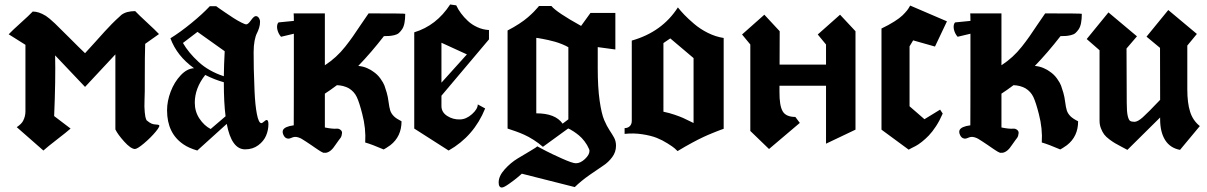

<svg xmlns="http://www.w3.org/2000/svg" viewBox="-20 -669 5418 862"><path d="M19 -515.1Q35.2 -532.2 73 -566.2Q110.8 -600.1 127 -617.2Q154.3 -617.2 184.1 -598.6V-599.1Q201.7 -587.4 227.1 -563.2Q252.4 -539.1 293 -498Q333.5 -457 361.8 -430.2Q380.9 -450.7 408.7 -481.7Q436.5 -512.7 450 -527.6Q463.4 -542.5 481.9 -561.3Q500.5 -580.1 517.6 -595.2Q523.4 -601.1 524.9 -602.1Q547.4 -619.1 586.9 -619.1Q603 -602.1 640.4 -567.6Q677.7 -533.2 693.8 -516.1L631.8 -472.2Q629.9 -414.6 630.1 -329.1Q630.4 -243.7 628.9 -221.2Q627.4 -188 629.9 -164.8Q632.3 -141.6 635.3 -135.3L638.2 -128.9Q651.4 -117.7 660.4 -114Q669.4 -110.4 678.5 -110.1Q687.5 -109.9 692.9 -107.9Q701.7 -105 679.2 -77.9Q656.7 -50.8 626.2 -25.1Q595.7 0.5 585 0Q566.4 -1.5 537.6 -33.4Q508.8 -65.4 498 -87.9V-424.8L361.8 -278.8L227.5 -420.4Q230 -311.5 223.1 -147.9Q291 -96.2 296.9 -91.8Q279.3 -76.2 236.8 -43.5Q194.3 -10.7 174.8 6.8Q154.8 -11.2 115 -45.7Q75.2 -80.1 55.2 -98.1Q77.1 -112.8 84 -127Q94.2 -147 94.2 -168.9V-467.8Q41.5 -500.5 19 -515.1Z M851.1 -362.8Q774.4 -417.5 745.1 -497.1Q788.6 -523.9 839.4 -565.4Q890.1 -606.9 921.9 -641.1H950.7Q955.1 -637.7 962.9 -632.3Q970.7 -627 991.2 -612.8Q1011.7 -598.6 1028.6 -587.9Q1045.4 -577.1 1062.5 -568.4Q1079.6 -559.6 1085.9 -559.6Q1093.8 -559.6 1106.9 -578.1Q1120.1 -596.7 1128.4 -596.7Q1136.7 -596.7 1142.1 -588.6Q1147.5 -580.6 1147.5 -570.8Q1147.5 -557.1 1143.1 -543.5Q1138.7 -529.8 1133.1 -519Q1127.4 -508.3 1123 -486.1Q1118.7 -463.9 1118.7 -434.6Q1118.7 -397 1119.4 -360.4Q1120.1 -323.7 1122.8 -260.3Q1125.5 -196.8 1133.3 -157Q1141.1 -117.2 1152.8 -116.2Q1157.7 -116.2 1165.5 -123.3Q1173.3 -130.4 1176.8 -130.4Q1185.1 -130.4 1185.1 -111.8Q1185.1 -85 1174.6 -60.1Q1164.1 -35.2 1139.4 -16.8Q1114.7 1.5 1080.6 1.5Q1019.5 1.5 998 -112.8L865.7 6.8Q827.6 -4.4 804.2 -20.5Q730 -70.3 730 -173.8Q730 -214.8 746.3 -257.8Q762.7 -300.8 791.3 -331.1Q819.8 -361.3 851.1 -362.8ZM901.4 -332.5Q854.5 -272.9 854.5 -208Q854.5 -168 875.5 -136.5Q896.5 -105 925.8 -89.8L992.7 -147Q984.9 -207.5 984.9 -299.8Q943.8 -311 901.4 -332.5ZM801.3 -476.1Q826.2 -432.6 871.6 -390.9Q917 -349.1 984.9 -326.7Q985.4 -377 988.8 -439L866.7 -525.9Z M1702.6 2Q1648.9 -21 1619.6 -29.3Q1623.5 -92.3 1606.4 -157.2Q1593.3 -209 1581.8 -233.4Q1570.3 -257.8 1546.4 -272.5Q1522.5 -285.6 1492.7 -286.6Q1460 -262.2 1438.5 -248.5V-96.7Q1471.7 -89.8 1491.7 -91.3Q1500.5 -92.3 1508.3 -86.4Q1516.1 -80.6 1515.6 -71.8Q1514.6 -63 1513.2 -58.6Q1511.7 -54.2 1509.8 -51.3Q1507.8 -48.3 1500.7 -39.3Q1493.7 -30.3 1486.3 -19Q1464.8 15.1 1441.4 17.1Q1436 16.1 1435.1 17.1Q1434.1 18.1 1428.7 15.4Q1423.3 12.7 1420.9 11.5Q1418.5 10.3 1410.4 4.9Q1402.3 -0.5 1396.2 -4.6Q1390.1 -8.8 1377.4 -17.6Q1364.7 -26.4 1352.5 -34.2Q1338.9 -43 1333.5 -46.1Q1328.1 -49.3 1319.1 -52.2Q1310.1 -55.2 1301.8 -54.2Q1296.4 -53.7 1286.1 -49.3Q1275.9 -44.9 1269.5 -47.4Q1259.3 -49.3 1252.9 -62.3Q1246.6 -75.2 1250.5 -85Q1258.3 -101.1 1298.8 -106.4Q1298.8 -126.5 1299.1 -213.1Q1299.3 -299.8 1299.3 -368.4Q1299.3 -437 1299.3 -517.6L1241.7 -503.9Q1228.5 -519 1224.6 -539.1Q1223.1 -548.8 1224.4 -555.4Q1225.6 -562 1228 -565.4L1230.5 -568.4L1299.3 -575.2Q1299.3 -600.1 1298.3 -608.9H1438.5V-376Q1464.8 -393.1 1487.5 -413.8Q1510.3 -434.6 1530.3 -460Q1550.3 -485.4 1564.7 -506.1Q1579.1 -526.9 1600.1 -558.3Q1621.1 -589.8 1634.8 -608.9Q1799.3 -608.9 1799.3 -606.9Q1799.3 -583.5 1795.9 -565.9Q1792.5 -548.3 1785.2 -537.6Q1777.8 -526.9 1770.5 -520.5Q1763.2 -514.2 1750.5 -511.2Q1737.8 -508.3 1728.5 -507.6Q1719.2 -506.8 1703.6 -506.8Q1646.5 -433.1 1588.4 -373Q1610.8 -371.1 1628.9 -362.8Q1647 -354.5 1654.8 -348.1Q1674.3 -335.4 1688 -316.2Q1701.7 -296.9 1706.1 -284.7Q1710.4 -272.5 1716.3 -252.9Q1721.7 -234.4 1724.6 -210.9Q1727.5 -187.5 1731.9 -173.3Q1736.3 -159.2 1748.5 -147Q1759.3 -136.2 1782.7 -124.5Q1782.7 -56.2 1732.4 -17.1Q1711.4 -2.4 1702.6 2Z M1839.8 -91.8V-523.9Q1939.5 -554.2 2001 -648.9L2028.3 -645Q2036.6 -627 2049.6 -609.4Q2062.5 -591.8 2080.6 -575Q2098.6 -558.1 2123.3 -546.9Q2147.9 -535.6 2175.3 -534.2V-492.2L1961.9 -239.3V-192.9Q1961.9 -165 1987.8 -148.4Q2013.7 -131.8 2044.9 -132.8Q2073.2 -133.3 2099.1 -156.5Q2125 -179.7 2125 -200.2L2158.2 -182.1Q2107.9 -57.6 1994.1 6.8ZM1961.9 -297.9 2076.2 -424.8 1961.9 -477.1Z M2565.4 64Q2585.9 64 2606.2 44.9Q2626.5 25.9 2626.5 8.3Q2626.5 4.9 2624.5 0Q2616.7 -18.6 2604.2 -34.7Q2591.8 -50.8 2579.6 -60.8Q2567.4 -70.8 2556.4 -78.1Q2545.4 -85.4 2538.6 -88.9L2531.7 -91.8V-92.8L2417.5 -9.8Q2397.9 -26.9 2375.2 -41.3Q2352.5 -55.7 2333.3 -64.2Q2314 -72.8 2297.6 -78.6Q2281.2 -84.5 2270.5 -87.9Q2259.8 -91.3 2258.8 -91.8V-532.2Q2286.6 -546.4 2310.8 -562.3Q2335 -578.1 2350.3 -591.6Q2365.7 -605 2376.5 -616Q2387.2 -627 2393.3 -634.3Q2399.4 -641.6 2399.9 -642.1H2455.6Q2478.5 -613.8 2588.9 -552.7L2630.9 -610.8H2742.7V-446.8L2663.6 -457.5V-361.3Q2663.6 -276.4 2672.1 -217Q2680.7 -157.7 2692.6 -129.9Q2704.6 -102.1 2716.6 -84.2Q2728.5 -66.4 2737.1 -50.8Q2745.6 -35.2 2745.6 -14.6Q2745.6 13.7 2728.5 36.6Q2711.4 59.6 2688.2 74.7Q2665 89.8 2626.7 116.7Q2588.4 143.6 2560.5 170.9L2322.8 110.8Q2314.9 117.7 2303 127.9Q2291 138.2 2266.6 155.5Q2242.2 172.9 2233.4 172.9Q2218.8 172.9 2218.8 149.9Q2218.8 121.6 2245.4 91.8Q2272 62 2303.7 42.7Q2335.4 23.4 2363 7.3Q2390.6 -8.8 2391.6 -12.2Q2407.2 -3.9 2431.4 8.8Q2455.6 21.5 2502.9 42.7Q2550.3 64 2565.4 64ZM2531.7 -133.3V-457Q2519 -464.4 2502.7 -470.9Q2486.3 -477.5 2471.4 -481.7Q2456.5 -485.8 2441.2 -489.3Q2425.8 -492.7 2415 -494.6Q2404.3 -496.6 2396 -498L2387.7 -499V-160.2Q2473.6 -160.2 2505.9 -113.8Z M3093.8 -408.2 2989.3 -496.6 2958.5 -475.6V-167.5Q2984.9 -162.1 3009 -153.8Q3033.2 -145.5 3046.4 -139.6Q3059.6 -133.8 3074.7 -126Q3089.8 -118.2 3093.8 -116.7ZM2816.4 -126.5V-486.8Q2952.6 -525.4 3023.4 -635.7Q3036.1 -619.6 3052.7 -602.3Q3069.3 -585 3096.4 -561.8Q3123.5 -538.6 3158.4 -521.2Q3193.4 -503.9 3229 -498.5V-90.8Q3226.1 -89.8 3213.4 -85.2Q3200.7 -80.6 3196.3 -78.6Q3191.9 -76.7 3179.4 -71.8Q3167 -66.9 3159.4 -63.5Q3151.9 -60.1 3138.7 -54.2Q3125.5 -48.3 3114 -42.2Q3102.5 -36.1 3087.6 -28.3Q3072.8 -20.5 3056.4 -11Q3040 -1.5 3022 9.3Q3015.6 2.9 3008.1 -3.7Q3000.5 -10.3 2977.1 -25.1Q2953.6 -40 2928.5 -50Q2903.3 -60.1 2864 -66.2Q2824.7 -72.3 2784.2 -67.9V-93.8Q2798.3 -93.8 2807.4 -102.5Q2816.4 -111.3 2816.4 -126.5Z M3479.5 -256.8Q3479 -195.3 3493.7 -169.7Q3508.3 -144 3550.8 -144L3570.8 -117.2L3432.6 0L3348.6 -81.1V-469.2L3311.5 -514.2L3411.6 -603L3480.5 -528.8L3480 -378.9H3688.5V-469.2L3651.4 -514.2L3751.5 -603L3820.8 -528.8V-86.9L3688.5 -23.9V-284.2H3479.5Z M3937.5 -86.9V-541Q3970.2 -556.6 3994.9 -572.3Q4019.5 -587.9 4032 -600.1Q4044.4 -612.3 4051.8 -621.6Q4059.1 -630.9 4062.3 -637.2Q4065.4 -643.6 4066.4 -644L4231.4 -573.2L4177.7 -460L4079.6 -487.8L4063.5 -460.9V-191.9L4130.4 -133.8L4200.7 -176.8L4212.4 -159.2Q4199.2 -128.4 4182.4 -102.5Q4165.5 -76.7 4150.1 -60.8Q4134.8 -44.9 4118.7 -32.2Q4102.5 -19.5 4091.3 -13.7Q4080.1 -7.8 4070.6 -3.2Q4061 1.5 4059.6 2.9Z M4740.2 2Q4686.5 -21 4657.2 -29.3Q4661.1 -92.3 4644 -157.2Q4630.9 -209 4619.4 -233.4Q4607.9 -257.8 4584 -272.5Q4560.1 -285.6 4530.3 -286.6Q4497.6 -262.2 4476.1 -248.5V-96.7Q4509.3 -89.8 4529.3 -91.3Q4538.1 -92.3 4545.9 -86.4Q4553.7 -80.6 4553.2 -71.8Q4552.2 -63 4550.8 -58.6Q4549.3 -54.2 4547.4 -51.3Q4545.4 -48.3 4538.3 -39.3Q4531.2 -30.3 4523.9 -19Q4502.4 15.1 4479 17.1Q4473.6 16.1 4472.7 17.1Q4471.7 18.1 4466.3 15.4Q4460.9 12.7 4458.5 11.5Q4456.1 10.3 4448 4.9Q4439.9 -0.5 4433.8 -4.6Q4427.7 -8.8 4415 -17.6Q4402.3 -26.4 4390.1 -34.2Q4376.5 -43 4371.1 -46.1Q4365.7 -49.3 4356.7 -52.2Q4347.7 -55.2 4339.4 -54.2Q4334 -53.7 4323.7 -49.3Q4313.5 -44.9 4307.1 -47.4Q4296.9 -49.3 4290.5 -62.3Q4284.2 -75.2 4288.1 -85Q4295.9 -101.1 4336.4 -106.4Q4336.4 -126.5 4336.7 -213.1Q4336.9 -299.8 4336.9 -368.4Q4336.9 -437 4336.9 -517.6L4279.3 -503.9Q4266.1 -519 4262.2 -539.1Q4260.7 -548.8 4262 -555.4Q4263.2 -562 4265.6 -565.4L4268.1 -568.4L4336.9 -575.2Q4336.9 -600.1 4335.9 -608.9H4476.1V-376Q4502.4 -393.1 4525.1 -413.8Q4547.9 -434.6 4567.9 -460Q4587.9 -485.4 4602.3 -506.1Q4616.7 -526.9 4637.7 -558.3Q4658.7 -589.8 4672.4 -608.9Q4836.9 -608.9 4836.9 -606.9Q4836.9 -583.5 4833.5 -565.9Q4830.1 -548.3 4822.8 -537.6Q4815.4 -526.9 4808.1 -520.5Q4800.8 -514.2 4788.1 -511.2Q4775.4 -508.3 4766.1 -507.6Q4756.8 -506.8 4741.2 -506.8Q4684.1 -433.1 4626 -373Q4648.4 -371.1 4666.5 -362.8Q4684.6 -354.5 4692.4 -348.1Q4711.9 -335.4 4725.6 -316.2Q4739.3 -296.9 4743.7 -284.7Q4748 -272.5 4753.9 -252.9Q4759.3 -234.4 4762.2 -210.9Q4765.1 -187.5 4769.5 -173.3Q4773.9 -159.2 4786.1 -147Q4796.9 -136.2 4820.3 -124.5Q4820.3 -56.2 4770 -17.1Q4749 -2.4 4740.2 2Z M5310.5 -268.1Q5310.5 -207 5323 -167.5Q5335.4 -127.9 5366.7 -103L5277.8 3.9Q5233.4 -4.4 5210.9 -40.3Q5188.5 -76.2 5188.5 -133.8V-141.6L5041.5 3.9Q5034.2 0 5015.4 -10Q4996.6 -20 4986.3 -25.9Q4976.1 -31.7 4960.7 -43.2Q4945.3 -54.7 4937.3 -65.4Q4929.2 -76.2 4922.9 -92.3Q4916.5 -108.4 4916.5 -127V-443.4L4858.9 -493.7L4956.5 -613.3L5084.5 -505.9L5037.6 -451.2L5038.6 -208Q5038.6 -168.9 5042.7 -150.1Q5046.9 -131.3 5053.2 -126.7Q5059.6 -122.1 5073.2 -122.1Q5087.9 -122.1 5110.8 -142.6Q5133.8 -163.1 5188.5 -220.7L5188 -454.1L5127.4 -504.4L5225.1 -624L5353.5 -516.6L5310.5 -464.4Z"/></svg>

Font: KJV1611
Style: Regular
Weight: 400
Version: Version 3.6.1